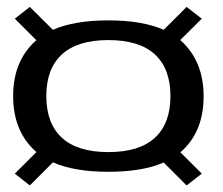

<svg xmlns="http://www.w3.org/2000/svg" viewBox="-20 -604 662 570"><path d="M302 -94Q200.5 -94 137 -122L68.5 -53.5L24 -88.5L88 -152.5Q87 -153.5 86.5 -154Q19 -214 19 -319Q19 -423 86.5 -483.5Q87 -484 88 -484.5L24 -548.5L68.5 -583.5L137 -515.5Q200.5 -543.5 302 -543.5Q402.5 -543.5 466 -515.5L534 -583.5L579 -548.5L515 -485Q516 -484 517.5 -483Q584.5 -422 584.5 -318Q584.5 -213 517.5 -153.5Q516.5 -153 515.5 -152L579 -88.5L534 -53.5L466 -121.5Q402.5 -94 302 -94ZM302 -152.5Q393.5 -152.5 439.8 -195Q486 -237.5 486 -318.8Q486 -400 439.8 -442.5Q393.5 -485 301.8 -485Q210 -485 163.8 -442.5Q117.5 -400 117.5 -318.8Q117.5 -237.5 163.8 -195Q210 -152.5 302 -152.5Z"/></svg>

Font: Anybody ExtraExpanded
Style: Regular
Weight: 400
Width: 8
Designer: Tyler Finck
Foundry: Etcetera Type Company
Version: Version 1.010; ttfautohint (v1.8.3) -l 8 -r 50 -G 200 -x 14 